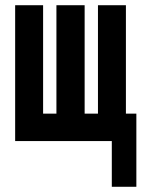

<svg xmlns="http://www.w3.org/2000/svg" viewBox="-20 -540 542 735"><path d="M408 175V0H38V-520H145V-105H196V-520H304V-105H355V-520H462V-105H502V175Z"/></svg>

Font: Iosevka SS04 Extrabold
Style: Regular
Weight: 800
Monospace: yes
Designer: Belleve Invis
Foundry: Belleve Invis
Version: Version 19.0.0; ttfautohint (v1.8.4)